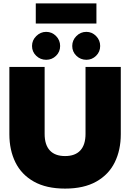

<svg xmlns="http://www.w3.org/2000/svg" viewBox="-20 -1092 764 1127"><path d="M190 -1072H546V-954H190ZM168 -822Q168 -856 193 -880.5Q218 -905 251 -905Q285 -905 309 -880.5Q333 -856 333 -822Q333 -788 309 -764.5Q285 -741 251 -741Q217 -741 192.5 -764.5Q168 -788 168 -822ZM404 -822Q404 -856 428.5 -880.5Q453 -905 487 -905Q520 -905 544 -880.5Q568 -856 568 -822Q568 -788 544 -764.5Q520 -741 487 -741Q453 -741 428.5 -764.5Q404 -788 404 -822ZM35 -304V-699H242V-306Q242 -242 272.5 -209Q303 -176 362 -176Q421 -176 451.5 -209Q482 -242 482 -306V-699H689V-304Q689 -211 653.5 -139Q618 -67 545 -26Q472 15 362 15Q252 15 179 -26Q106 -67 70.5 -139Q35 -211 35 -304Z"/></svg>

Font: Prompt ExtraBold
Style: Regular
Weight: 800
Designer: Katatrad Team
Foundry: CadsonDemak
Version: Version 1.001